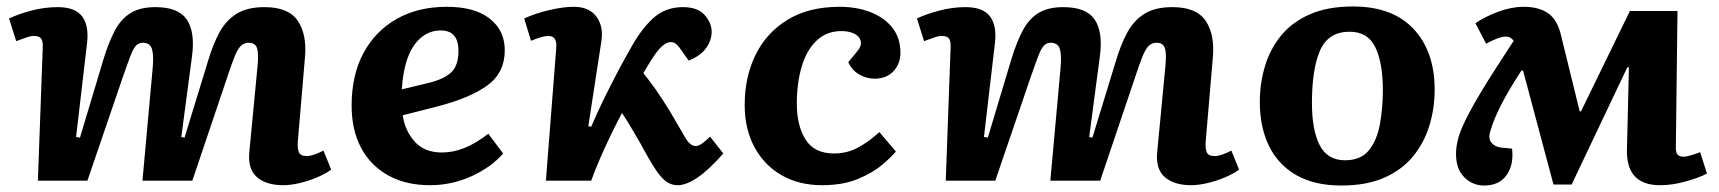

<svg xmlns="http://www.w3.org/2000/svg" viewBox="-20 -558 5310 593"><path d="M452 -353Q455 -392 448.5 -409Q442 -426 421 -426Q409 -426 400.5 -417.5Q392 -409 383 -385.5Q374 -362 359 -319L250 0H97L112 -410Q113 -431 107 -439Q101 -447 85 -447Q74 -447 59.5 -441.5Q45 -436 30 -431L8 -501Q35 -514 76 -525Q117 -536 158 -536Q212 -536 233.5 -507.5Q255 -479 249 -426L215 -135L227 -133L299 -373Q316 -429 335.5 -465Q355 -501 384.5 -518.5Q414 -536 460 -536Q531 -536 557 -497.5Q583 -459 573 -384L540 -135L550 -133L622 -368Q637 -419 657 -456.5Q677 -494 710 -515Q743 -536 797 -536Q871 -536 899.5 -494Q928 -452 922 -382L900 -123Q898 -100 903 -88Q908 -76 927 -76Q938 -76 952 -81Q966 -86 979 -93L1003 -34Q985 -21 959 -10Q933 1 905 7.5Q877 14 855 14Q802 14 773.5 -11Q745 -36 750 -88L776 -360Q779 -397 773 -411.5Q767 -426 748 -426Q733 -426 723 -415.5Q713 -405 703 -379.5Q693 -354 678 -308L574 0H420Z M1360 -537Q1446 -537 1492.5 -500.5Q1539 -464 1539 -403Q1539 -333 1485 -294Q1431 -255 1330 -229L1224 -202Q1230 -156 1260 -121.5Q1290 -87 1345 -87Q1415 -87 1488 -145L1534 -84Q1498 -42 1437 -14Q1376 14 1308 14Q1234 14 1179.5 -16Q1125 -46 1095.5 -101Q1066 -156 1066 -232Q1066 -326 1102.5 -394Q1139 -462 1205 -499.5Q1271 -537 1360 -537ZM1396 -401Q1396 -464 1341 -464Q1292 -464 1259.5 -419Q1227 -374 1221 -282L1300 -301Q1348 -312 1372 -333Q1396 -354 1396 -401Z M1797 -168 1806 -167Q1823 -207 1845 -252Q1867 -297 1888.5 -337.5Q1910 -378 1925 -404Q1959 -467 1997 -501.5Q2035 -536 2089 -536Q2135 -536 2156.5 -511.5Q2178 -487 2178 -460Q2178 -433 2160.5 -409Q2143 -385 2107 -371L2087 -399Q2078 -413 2070 -420.5Q2062 -428 2052 -428Q2034 -428 2013 -403Q1997 -384 1967 -332Q1985 -310 2003.5 -284Q2022 -258 2048 -216Q2082 -157 2097 -132Q2112 -107 2129 -107Q2138 -107 2149.5 -115.5Q2161 -124 2173 -136L2214 -84Q2168 -32 2133.5 -9Q2099 14 2073 14Q2055 14 2039.5 4Q2024 -6 2005.5 -33.5Q1987 -61 1958 -115Q1944 -139 1929 -164.5Q1914 -190 1901 -209Q1886 -181 1868 -144Q1850 -107 1833.5 -69Q1817 -31 1806 0H1666L1698 -410Q1701 -447 1674 -447Q1664 -447 1650.5 -443Q1637 -439 1620 -432L1599 -501Q1634 -517 1677 -527Q1720 -537 1752 -537Q1800 -537 1822.5 -506Q1845 -475 1837 -428Z M2573 -537Q2626 -537 2668.5 -520.5Q2711 -504 2736 -472.5Q2761 -441 2761 -395Q2761 -361 2739.5 -338Q2718 -315 2681 -315Q2656 -315 2633 -328.5Q2610 -342 2600 -366L2624 -395Q2642 -415 2638.5 -430.5Q2635 -446 2618.5 -454Q2602 -462 2579 -462Q2533 -462 2502 -432.5Q2471 -403 2456 -352Q2441 -301 2441 -238Q2441 -170 2468 -127Q2495 -84 2556 -84Q2596 -84 2629.5 -102Q2663 -120 2696 -150L2747 -90Q2733 -73 2704 -48.5Q2675 -24 2629 -5Q2583 14 2519 14Q2448 14 2394.5 -16.5Q2341 -47 2310.5 -103Q2280 -159 2280 -234Q2280 -320 2313.5 -388.5Q2347 -457 2412.5 -497Q2478 -537 2573 -537Z M3256 -353Q3259 -392 3252.5 -409Q3246 -426 3225 -426Q3213 -426 3204.5 -417.5Q3196 -409 3187 -385.5Q3178 -362 3163 -319L3054 0H2901L2916 -410Q2917 -431 2911 -439Q2905 -447 2889 -447Q2878 -447 2863.5 -441.5Q2849 -436 2834 -431L2812 -501Q2839 -514 2880 -525Q2921 -536 2962 -536Q3016 -536 3037.5 -507.5Q3059 -479 3053 -426L3019 -135L3031 -133L3103 -373Q3120 -429 3139.5 -465Q3159 -501 3188.5 -518.5Q3218 -536 3264 -536Q3335 -536 3361 -497.5Q3387 -459 3377 -384L3344 -135L3354 -133L3426 -368Q3441 -419 3461 -456.5Q3481 -494 3514 -515Q3547 -536 3601 -536Q3675 -536 3703.5 -494Q3732 -452 3726 -382L3704 -123Q3702 -100 3707 -88Q3712 -76 3731 -76Q3742 -76 3756 -81Q3770 -86 3783 -93L3807 -34Q3789 -21 3763 -10Q3737 1 3709 7.5Q3681 14 3659 14Q3606 14 3577.5 -11Q3549 -36 3554 -88L3580 -360Q3583 -397 3577 -411.5Q3571 -426 3552 -426Q3537 -426 3527 -415.5Q3517 -405 3507 -379.5Q3497 -354 3482 -308L3378 0H3224Z M4123 15Q4039 15 3983 -17.5Q3927 -50 3899 -108Q3871 -166 3871 -243Q3871 -301 3887 -354Q3903 -407 3937 -448.5Q3971 -490 4026 -514Q4081 -538 4159 -538Q4281 -538 4346 -468.5Q4411 -399 4411 -281Q4411 -224 4395 -171Q4379 -118 4345 -76Q4311 -34 4256 -9.5Q4201 15 4123 15ZM4134 -63Q4183 -63 4208 -94Q4233 -125 4242 -175Q4251 -225 4251 -280Q4251 -363 4228 -411.5Q4205 -460 4148 -460Q4083 -460 4057.5 -403Q4032 -346 4032 -240Q4032 -156 4056 -109.5Q4080 -63 4134 -63Z M4834 12H4778L4684 -340H4679Q4639 -279 4616 -233.5Q4593 -188 4584 -156Q4575 -132 4586 -118Q4597 -104 4618 -102L4650 -99Q4656 -49 4633 -17Q4610 15 4564 15Q4528 15 4502.5 -10.5Q4477 -36 4477 -82Q4477 -120 4495 -162.5Q4513 -205 4552 -270Q4574 -307 4599 -345.5Q4624 -384 4655 -432Q4646 -445 4631 -445Q4610 -445 4570 -423L4537 -486Q4565 -506 4606.5 -521.5Q4648 -537 4686 -537Q4733 -537 4761.5 -517Q4790 -497 4801 -450L4859 -214H4863L5014 -524H5161L5156 -109Q5155 -89 5160.5 -81.5Q5166 -74 5180 -74Q5194 -74 5231 -88L5252 -22Q5230 -10 5188 2Q5146 14 5107 14Q5000 14 5005 -101L5011 -350H5006Z"/></svg>

Font: Literata 7pt
Style: Bold Italic
Weight: 700
Italic angle: -2°
Designer: Latin by Veronika Burian and Jose Scaglione. Greek by Irene Vlachou. Cyrillic by Vera Evstafieva
Foundry: TypeTogether
Version: Version 3.002